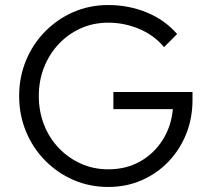

<svg xmlns="http://www.w3.org/2000/svg" viewBox="-20 -731 839 762"><path d="M410 11Q335.2 11 271.1 -17Q207 -45 158.5 -94.5Q110.1 -144 83 -209.5Q56 -275 56 -350Q56 -425 83 -490.5Q110.1 -556 158.5 -605.5Q207 -655 271.1 -683Q335.2 -711 410 -711Q490 -711 561.5 -682Q633 -653 683 -596L631 -544Q592 -591 533 -616Q474 -641 409.5 -641Q350.7 -641 300.7 -618.6Q250.7 -596.2 213.4 -556.6Q176 -517 155 -464.2Q134 -411.3 134 -350.2Q134 -289 154.8 -236Q175.5 -183 213.3 -143.5Q251 -104 301 -81.5Q351.1 -59 410 -59Q480.4 -59 535.7 -90Q591 -121 625.5 -175.5Q660 -230 666 -298H430V-366H744V-335Q744 -262 719 -199.5Q694 -137 648.5 -89.5Q603 -42 542 -15.5Q481 11 410 11Z"/></svg>

Font: Red Hat Text VF
Style: Regular
Weight: 300
Designer: Pentagram, MCKL
Foundry: Pentagram, MCKL
Version: Version 1.023